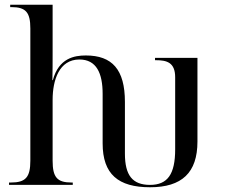

<svg xmlns="http://www.w3.org/2000/svg" viewBox="-20 -780 951 810"><path d="M613 10C747 10 813 -51 813 -183V-536H634V-526H638C683 -526 719 -517 719 -454V-150C719 -45 687 0 613 0C539 0 507 -40 507 -132V-350C507 -487 453 -546 342 -546C294 -546 228 -535 203 -442H201C202 -479 202 -519 202 -558V-760H23V-750H28C89 -750 108 -728 108 -660V-102C108 -32 88 -10 26 -10H18V0H287V-10H282C221 -10 202 -32 202 -102V-359C202 -441 229 -529 315 -529C387 -529 413 -471 413 -384V-175C413 -45 479 10 613 10Z"/></svg>

Font: Noto Serif Display
Style: Regular
Weight: 400
Designer: Monotype Design Team
Foundry: Monotype Imaging Inc.
Version: Version 2.009